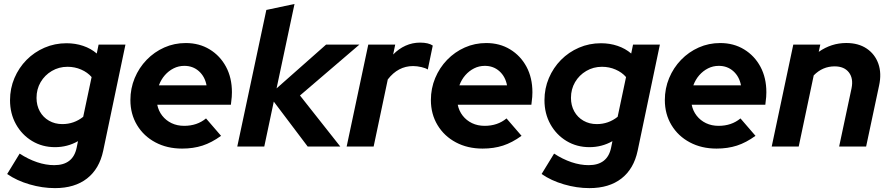

<svg xmlns="http://www.w3.org/2000/svg" viewBox="-20 -751 4563 984"><path d="M261.8 213.1Q196.9 213.1 131.4 193.9Q65.8 174.8 16.7 140.8L80.7 36.2Q124.7 64.9 169.8 80.2Q215 95.4 258 95.4Q354.4 95.4 372.8 6.2L379.7 -27.6Q325.6 3.2 262.1 3.2Q196.8 3.2 144.5 -28.3Q92.2 -59.9 61.8 -114.4Q31.4 -169 31.4 -237.3Q31.4 -297.8 54 -350.9Q76.7 -404.1 116.1 -444Q155.5 -483.8 208.1 -506.6Q260.8 -529.4 320.9 -529.4Q366.3 -529.4 406.1 -515.9Q445.9 -502.5 475.9 -476.7L485.3 -522.4H622.9L508.9 21.6Q489.3 114.4 426.1 163.7Q362.8 213.1 261.8 213.1ZM299.4 -115Q359.3 -115 406.4 -152.4L449.5 -356.1Q428.7 -380.2 396.1 -394.4Q363.5 -408.7 325.9 -408.7Q281.9 -408.7 245.6 -387.3Q209.2 -365.9 188.2 -330Q167.2 -294.1 167.2 -249.4Q167.2 -210.8 184 -180.3Q200.8 -149.8 231.1 -132.4Q261.3 -115 299.4 -115Z M913.2 10.5Q836.3 10.5 776.4 -21.4Q716.4 -53.3 682.4 -109.8Q648.3 -166.4 648.3 -238.2Q648.3 -297.7 670.3 -350.8Q692.4 -403.8 731.5 -444.3Q770.7 -484.8 822 -507.6Q873.3 -530.4 931.9 -530.4Q1001.3 -530.4 1054.6 -497.8Q1108 -465.3 1138.3 -408.9Q1168.6 -352.4 1168.6 -278.3Q1168.6 -267.6 1167.7 -254.2Q1166.8 -240.8 1163.3 -214.3H785.9Q792.3 -182.6 811.4 -158.1Q830.6 -133.6 859.3 -119.8Q888 -106.1 923.8 -106.1Q990.2 -106.1 1035.9 -144.1L1112.9 -54.9Q1065 -20.1 1017.8 -4.8Q970.6 10.5 913.2 10.5ZM794.4 -313.7H1038.5Q1030 -358.8 999.3 -386.2Q968.6 -413.5 924.9 -413.5Q895.1 -413.5 869.7 -400.6Q844.2 -387.7 824.8 -365.6Q805.4 -343.4 794.4 -313.7Z M1196 0 1345 -700 1489.4 -730.7 1397.4 -298 1651.2 -522.4H1821.9L1517.4 -261.6L1724 0H1556.9L1383.1 -230.3L1334.4 0Z M1756.6 0 1867.4 -522.4H2005.5L1994.8 -471.6Q2023.5 -501.2 2058.6 -516.9Q2093.7 -532.6 2132.7 -532.6Q2175.9 -532.6 2197.9 -517.5L2172.4 -394.6Q2162.4 -401.9 2140 -407.1Q2117.5 -412.4 2097.1 -412.4Q2020.1 -412.4 1967.4 -343.9L1894.9 0Z M2453.2 10.5Q2376.3 10.5 2316.4 -21.4Q2256.4 -53.3 2222.4 -109.8Q2188.3 -166.4 2188.3 -238.2Q2188.3 -297.7 2210.3 -350.8Q2232.4 -403.8 2271.5 -444.3Q2310.7 -484.8 2362 -507.6Q2413.3 -530.4 2471.9 -530.4Q2541.3 -530.4 2594.6 -497.8Q2648 -465.3 2678.3 -408.9Q2708.6 -352.4 2708.6 -278.3Q2708.6 -267.6 2707.7 -254.2Q2706.8 -240.8 2703.3 -214.3H2325.9Q2332.3 -182.6 2351.4 -158.1Q2370.6 -133.6 2399.3 -119.8Q2428 -106.1 2463.8 -106.1Q2530.2 -106.1 2575.9 -144.1L2652.9 -54.9Q2605 -20.1 2557.8 -4.8Q2510.6 10.5 2453.2 10.5ZM2334.4 -313.7H2578.5Q2570 -358.8 2539.3 -386.2Q2508.6 -413.5 2464.9 -413.5Q2435.1 -413.5 2409.7 -400.6Q2384.2 -387.7 2364.8 -365.6Q2345.4 -343.4 2334.4 -313.7Z M3000.8 213.1Q2935.9 213.1 2870.4 193.9Q2804.8 174.8 2755.7 140.8L2819.7 36.2Q2863.7 64.9 2908.8 80.2Q2954 95.4 2997 95.4Q3093.4 95.4 3111.8 6.2L3118.7 -27.6Q3064.6 3.2 3001.1 3.2Q2935.8 3.2 2883.5 -28.3Q2831.2 -59.9 2800.8 -114.4Q2770.4 -169 2770.4 -237.3Q2770.4 -297.8 2793 -350.9Q2815.7 -404.1 2855.1 -444Q2894.5 -483.8 2947.1 -506.6Q2999.8 -529.4 3059.9 -529.4Q3105.3 -529.4 3145.1 -515.9Q3184.9 -502.5 3214.9 -476.7L3224.3 -522.4H3361.9L3247.9 21.6Q3228.3 114.4 3165.1 163.7Q3101.8 213.1 3000.8 213.1ZM3038.4 -115Q3098.3 -115 3145.4 -152.4L3188.5 -356.1Q3167.7 -380.2 3135.1 -394.4Q3102.5 -408.7 3064.9 -408.7Q3020.9 -408.7 2984.6 -387.3Q2948.2 -365.9 2927.2 -330Q2906.2 -294.1 2906.2 -249.4Q2906.2 -210.8 2923 -180.3Q2939.8 -149.8 2970.1 -132.4Q3000.3 -115 3038.4 -115Z M3652.2 10.5Q3575.3 10.5 3515.4 -21.4Q3455.4 -53.3 3421.4 -109.8Q3387.3 -166.4 3387.3 -238.2Q3387.3 -297.7 3409.3 -350.8Q3431.4 -403.8 3470.5 -444.3Q3509.7 -484.8 3561 -507.6Q3612.3 -530.4 3670.9 -530.4Q3740.3 -530.4 3793.6 -497.8Q3847 -465.3 3877.3 -408.9Q3907.6 -352.4 3907.6 -278.3Q3907.6 -267.6 3906.7 -254.2Q3905.8 -240.8 3902.3 -214.3H3524.9Q3531.3 -182.6 3550.4 -158.1Q3569.6 -133.6 3598.3 -119.8Q3627 -106.1 3662.8 -106.1Q3729.2 -106.1 3774.9 -144.1L3851.9 -54.9Q3804 -20.1 3756.8 -4.8Q3709.6 10.5 3652.2 10.5ZM3533.4 -313.7H3777.5Q3769 -358.8 3738.3 -386.2Q3707.6 -413.5 3663.9 -413.5Q3634.1 -413.5 3608.7 -400.6Q3583.2 -387.7 3563.8 -365.6Q3544.4 -343.4 3533.4 -313.7Z M3935 0 4045.6 -522.4H4184L4176 -485.3Q4240.7 -530.6 4317.3 -530.6Q4379.4 -530.6 4421.8 -502.1Q4464.2 -473.5 4481.6 -424.3Q4499 -375 4485.2 -311.9L4418.9 0H4280.6L4344.1 -298.3Q4354.5 -349 4330.5 -380Q4306.5 -410.9 4257.5 -410.9Q4195.6 -410.9 4150.3 -364.6L4073.4 0Z"/></svg>

Font: Red Hat Display VF
Style: Italic
Weight: 300
Italic angle: -12°
Designer: Pentagram, MCKL
Foundry: Pentagram, MCKL
Version: Version 1.010